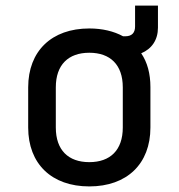

<svg xmlns="http://www.w3.org/2000/svg" viewBox="-20 -660 640 688"><path d="M546 -640H464V-565C464 -542 452 -530 429 -530H421C388 -548 347 -558 300 -558C165 -558 81 -477 81 -347V-203C81 -73 165 8 300 8C435 8 519 -73 519 -203V-348C519 -396 508 -437 486 -469C524 -485 546 -517 546 -561ZM420 -203C420 -122 375 -79 300 -79C225 -79 180 -122 180 -203V-347C180 -428 225 -471 300 -471C375 -471 420 -428 420 -347Z"/></svg>

Font: Tekne LDO Medium
Style: Regular
Weight: 500
Monospace: yes
Designer: Alessio Laiso, Mario Rullo, Paolo Rosset
Foundry: Alessio Laiso
Version: Version 1.000;hotconv 1.0.109;makeotfexe 2.5.65596